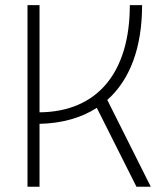

<svg xmlns="http://www.w3.org/2000/svg" viewBox="-20 -713 626 733"><path d="M85 0H130.9V-240.2C217.3 -242.2 290.5 -263.2 349.6 -301.3L501 0H555.7L389.6 -331.5C476.1 -408.2 522.5 -531.2 522.5 -693.4H475.6C475.6 -435.1 351.1 -286.1 130.9 -284.2V-693.4H85Z"/></svg>

Font: Cascadia Code PL ExtraLight
Style: Regular
Weight: 200
Monospace: yes
Designer: Aaron Bell
Foundry: Saja Typeworks
Version: Version 2404.023